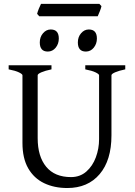

<svg xmlns="http://www.w3.org/2000/svg" viewBox="-20 -950 694 985"><path d="M325.2 14.6Q258.3 14.6 206.3 -10.3Q154.3 -35.2 124.8 -86.4Q95.2 -137.7 95.2 -216.8V-564Q95.2 -569.8 77.4 -578.6Q59.6 -587.4 24.4 -594.2V-615.2H244.1V-594.2Q211.4 -587.4 192.4 -579.1Q173.3 -570.8 173.3 -564V-241.2Q173.3 -147.5 217 -94.5Q260.7 -41.5 344.2 -41.5Q390.6 -41.5 422.9 -69.8Q455.1 -98.1 471.7 -142.8Q488.3 -187.5 488.3 -235.8V-564Q488.3 -569.8 470.5 -578.6Q452.6 -587.4 417.5 -594.2V-615.2H622.6V-594.2Q589.8 -587.4 570.8 -579.1Q551.8 -570.8 551.8 -564V-255.9Q551.8 -127.9 491.2 -56.6Q430.7 14.6 325.2 14.6ZM420.4 -685.5Q379.4 -685.5 379.4 -732.4Q379.4 -760.3 396 -779.5Q412.6 -798.8 435.5 -798.8Q477.1 -798.8 477.1 -752.4Q477.1 -725.1 460.9 -705.3Q444.8 -685.5 420.4 -685.5ZM225.1 -685.5Q184.1 -685.5 184.1 -732.4Q184.1 -760.3 200.7 -779.5Q217.3 -798.8 240.2 -798.8Q281.7 -798.8 281.7 -752.4Q281.7 -725.1 265.6 -705.3Q249.5 -685.5 225.1 -685.5ZM181.2 -866.7 170.4 -878.9Q172.9 -889.6 179.2 -905.3Q185.5 -920.9 190.4 -930.2H489.7L500.5 -918.5Q498.5 -907.7 491.9 -891.8Q485.4 -876 481.4 -866.7Z"/></svg>

Font: David Libre
Style: Regular
Weight: 400
Designer: Ismar David, J. Victor Gaultney, Annie Olsen and Meir Sadan
Foundry: Monotype Imaging Inc. & SIL International
Version: Version 1.100; ttfautohint (v1.8.4.7-5d5b)